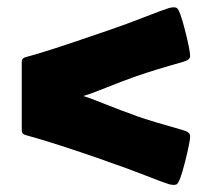

<svg xmlns="http://www.w3.org/2000/svg" viewBox="-20 -537 582 530"><path d="M277.3 -90.8 265.6 -95.2Q134.3 -141.1 54.7 -163.1Q45.9 -165 43 -168.5Q40 -171.9 40 -179.7V-363.8Q40 -371.1 43 -374.8Q45.9 -378.4 54.7 -380.4Q103.5 -392.6 265.6 -448.7L277.3 -452.6Q329.1 -470.2 380.6 -490.5Q432.1 -510.7 447.3 -515.1Q461.9 -518.6 467.8 -515.1Q476.6 -509.8 490.7 -453.6Q504.9 -397.5 504.9 -382.3Q504.9 -371.6 485.4 -366.2Q405.3 -343.8 357.9 -327.1L348.1 -323.7Q316.4 -312.5 271 -294.2Q225.6 -275.9 209.5 -272Q225.6 -267.6 270.5 -249.5Q315.4 -231.4 348.1 -220.2L357.9 -216.3Q398.4 -202.1 485.4 -177.7Q504.9 -172.4 504.9 -161.1Q504.9 -146 490.7 -89.8Q476.6 -33.7 467.8 -28.3Q461.9 -24.9 447.3 -28.3Q432.1 -32.7 380.6 -53Q329.1 -73.2 277.3 -90.8Z"/></svg>

Font: Cooper* Black
Style: Regular
Weight: 900
Designer: Owen Earl
Foundry: indestructible type*
Version: Version 0.001